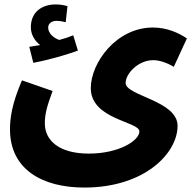

<svg xmlns="http://www.w3.org/2000/svg" viewBox="-20 -614 872 865"><path d="M130 -331C200 -344 279 -367 331 -386L310 -455C291 -447 270 -440 247 -434C224 -442 197 -462 197 -490C197 -507 212 -520 234 -520C250 -520 263 -517 276 -514L284 -586C269 -591 251 -594 230 -594C175 -594 119 -565 119 -491C119 -458 137 -429 161 -411C148 -409 133 -406 112 -403ZM25 -31C25 148 169 231 360 231C632 231 780 76 780 -47C780 -161 546 -182 546 -240C546 -282 602 -343 671 -343C699 -343 735 -330 763 -313L822 -441C783 -467 731 -490 669 -490C503 -490 389 -330 389 -217C389 -75 608 -67 608 -22C608 19 517 78 380 78C248 78 182 20 182 -58C182 -100 191 -134 217 -204L79 -252C33 -145 25 -81 25 -31Z"/></svg>

Font: Noto Sans Arabic UI XBd
Style: Regular
Weight: 800
Designer: Monotype Design Team, Nadine Chahine and Nizar Qandah
Foundry: Monotype Imaging Inc.
Version: Version 2.010